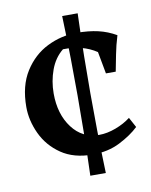

<svg xmlns="http://www.w3.org/2000/svg" viewBox="-71 -558 547 695"><g transform="rotate(-10 202.5 -210.5)"><path d="M262 83H205Q208 -4 209 -74.5Q210 -145 210 -210.5Q210 -276 209 -346.5Q208 -417 205 -504H262Q259 -417 258 -346.5Q257 -276 257 -210.5Q257 -145 258 -74.5Q259 -4 262 83ZM399 -62Q372 -36 328 -13.5Q284 9 227 9Q158 9 112 -22.5Q66 -54 43 -103Q20 -152 20 -202Q20 -280 53 -332Q86 -384 137.5 -409.5Q189 -435 245 -435Q290 -435 324.5 -427Q359 -419 390 -401Q379 -365 373 -333.5Q367 -302 361 -272H325L310 -353Q259 -387 187 -385Q156 -360 141 -319Q126 -278 126 -233Q126 -157 163.5 -107Q201 -57 263 -57Q292 -57 324 -69Q356 -81 379 -99Z"/></g></svg>

Font: Ruwudu Medium
Style: Regular
Weight: 500
Designer: Becca Hirsbrunner Spalinger
Foundry: SIL International
Version: Version 3.000